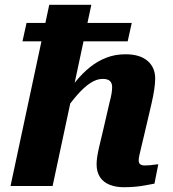

<svg xmlns="http://www.w3.org/2000/svg" viewBox="-20 -778 724 803"><path d="M91 -682 74 -605H514L531 -682ZM585 -222 614 -346Q621 -377 625 -403Q629 -429 629 -450Q629 -496 597 -523.5Q565 -551 505 -551Q462 -551 425.5 -537Q389 -523 357.5 -498Q326 -473 297 -437.5Q268 -402 239 -358L244 -304Q275 -349 303 -381Q331 -413 357.5 -430.5Q384 -448 409 -448Q431 -448 440 -439Q449 -430 449 -414Q449 -402 446.5 -386.5Q444 -371 438 -349L411 -232Q401 -191 395 -165Q389 -139 386.5 -122Q384 -105 384 -91Q384 -59 398 -37.5Q412 -16 438 -5.5Q464 5 498 5Q522 5 545 3Q568 1 588.5 -3Q609 -7 626 -10L642 -91Q636 -91 627 -89.5Q618 -88 607.5 -87Q597 -86 586 -86Q573 -86 566.5 -91Q560 -96 560 -108Q560 -115 563 -129Q566 -143 571.5 -165.5Q577 -188 585 -222ZM186 -758 24 0H200L362 -758Z"/></svg>

Font: Roboto Serif 20pt
Style: Bold Italic
Weight: 700
Italic angle: -10°
Version: Version 1.007